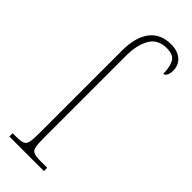

<svg xmlns="http://www.w3.org/2000/svg" viewBox="-255 -799 825 825"><g transform="rotate(45 157.5 -386.0)"><path d="M17 0V-20H37Q65 -20 78 -25Q91 -30 94.5 -47Q98 -64 98 -100V-601Q98 -686 132 -729Q166 -772 228 -772Q268 -772 291.5 -752Q315 -732 315 -697Q315 -679 308.5 -668.5Q302 -658 294 -658Q294 -699 281 -723Q268 -747 227 -747Q173 -747 149.5 -706Q126 -665 126 -600V-100Q126 -64 129.5 -47Q133 -30 146.5 -25Q160 -20 187 -20H227V0Z"/></g></svg>

Font: Noto Serif Condensed Thin
Style: Regular
Weight: 100
Width: 3
Designer: Monotype Design Team
Foundry: Monotype Imaging Inc.
Version: Version 2.013; ttfautohint (v1.8.4.7-5d5b)